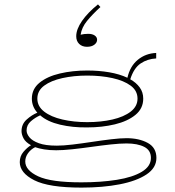

<svg xmlns="http://www.w3.org/2000/svg" viewBox="-20 -687 798 874"><path d="M376 -474Q354 -474 340.5 -487Q327 -500 327 -522Q327 -554 353.5 -592Q380 -630 426 -667L437 -655Q400 -621 376 -591.5Q352 -562 347 -529Q355 -531 363.5 -532Q372 -533 382 -533Q400 -533 411 -525.5Q422 -518 422 -506Q422 -493 409.5 -483.5Q397 -474 376 -474ZM632 -238Q632 -193 596.5 -164Q561 -135 503 -121Q445 -107 377 -107Q311 -106 253.5 -119.5Q196 -133 163 -162Q140 -152 120.5 -135Q101 -118 101 -93Q101 -78 114 -62Q127 -46 157 -35Q187 -24 239 -24Q268 -24 310 -29Q352 -34 398 -41Q444 -48 486 -53Q528 -58 556 -58Q613 -58 652.5 -36.5Q692 -15 692 32Q692 77 647 107Q602 137 525 152Q448 167 351 167Q202 167 136 133.5Q70 100 70 51Q70 24 86.5 4.5Q103 -15 121 -26Q96 -40 87 -57.5Q78 -75 78 -90Q78 -122 101.5 -143Q125 -164 150 -174Q125 -202 125 -238Q125 -282 160 -310.5Q195 -339 252.5 -352.5Q310 -366 377 -366Q430 -366 477 -358Q524 -350 560 -333Q572 -386 607.5 -415Q643 -444 691 -446V-421Q651 -419 620 -398Q589 -377 573 -326Q600 -311 616 -289Q632 -267 632 -238ZM150 -238Q150 -203 181 -179Q212 -155 264 -143Q316 -131 377 -131Q440 -131 492 -143Q544 -155 575 -179Q606 -203 606 -238Q606 -274 575 -297Q544 -320 492 -331.5Q440 -343 377 -343Q316 -343 264 -331.5Q212 -320 181 -297Q150 -274 150 -238ZM95 48Q95 88 153.5 115.5Q212 143 350 143Q440 143 512 131.5Q584 120 625.5 95Q667 70 667 32Q667 -3 636.5 -18.5Q606 -34 556 -34Q526 -34 484.5 -29.5Q443 -25 397 -18.5Q351 -12 308.5 -7.5Q266 -3 236 -3Q205 -3 181 -7Q157 -11 140 -17Q120 -7 107.5 10.5Q95 28 95 48Z"/></svg>

Font: BhuTuka Expanded One
Style: Regular
Weight: 400
Designer: Erin McLaughlin
Version: Version 1.000; ttfautohint (v1.8.3)